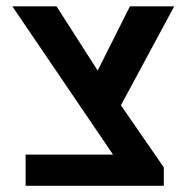

<svg xmlns="http://www.w3.org/2000/svg" viewBox="-20 -602 612 622"><path d="M63 0V-101.1H346.2L20 -581.5H163.1L326.7 -326.2L510.7 -59.6V0ZM353 -226.1 273.9 -328.6 400.9 -581.5H544.4Z"/></svg>

Font: Heebo SemiBold
Style: Regular
Weight: 600
Designer: Oded Ezer
Foundry: Ezer Type House
Version: Version 3.100